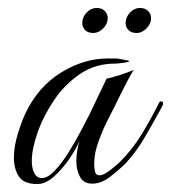

<svg xmlns="http://www.w3.org/2000/svg" viewBox="-20 -458 430 483"><path d="M74 5Q40 5 27.5 -14Q15 -33 15 -61Q15 -90 25 -122Q35 -154 44 -173Q76 -240 133.5 -275.5Q191 -311 252 -311Q260 -311 268.5 -311Q277 -311 285 -309Q305 -306 305 -304Q305 -302 290.5 -300Q276 -298 269 -298Q220 -298 181.5 -272Q143 -246 116 -206Q89 -166 74.5 -124.5Q60 -83 60 -53Q60 -34 66.5 -22Q73 -10 86 -10Q100 -10 118 -29Q136 -48 153 -75.5Q170 -103 184 -129.5Q198 -156 205 -170L248 -260Q265 -264 282.5 -269.5Q300 -275 316 -282Q299 -253 283.5 -221Q268 -189 252 -158Q240 -135 228.5 -104Q217 -73 217 -48V-44Q217 -36 219 -26.5Q221 -17 230 -17Q241 -17 258 -30.5Q275 -44 282 -51Q314 -83 337.5 -122Q361 -161 381 -201Q383 -203 384 -203Q392 -203 390 -195Q390 -195 385.5 -186Q381 -177 380 -176Q361 -141 342 -109Q323 -77 297 -48Q281 -32 258 -14Q235 4 212 4Q190 4 181 -13.5Q172 -31 172 -53Q172 -67 174.5 -80.5Q177 -94 180 -104Q173 -86 155.5 -60Q138 -34 116.5 -14.5Q95 5 74 5ZM324 -375Q310 -375 303 -382.5Q296 -390 296 -400Q296 -415 307 -426.5Q318 -438 332 -438Q345 -438 352.5 -430.5Q360 -423 360 -412Q360 -398 348.5 -386.5Q337 -375 324 -375ZM215 -375Q201 -375 194 -382.5Q187 -390 187 -400Q187 -415 198 -426.5Q209 -438 223 -438Q236 -438 243.5 -430.5Q251 -423 251 -412Q251 -398 239.5 -386.5Q228 -375 215 -375Z"/></svg>

Font: Mea Culpa
Style: Regular
Weight: 400
Designer: Robert E. Leuschke
Foundry: Robert E. Leuschke
Version: Version 1.010; ttfautohint (v1.8.3)